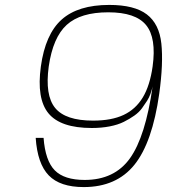

<svg xmlns="http://www.w3.org/2000/svg" viewBox="-20 -740 696 780"><path d="M627 -360Q599 -161 526 -70.5Q453 20 320 20Q224 20 178 -27.5Q132 -75 125 -180H157Q164 -87 202.5 -48Q241 -9 324 -9Q445 -9 508 -97Q571 -185 600 -389Q599 -385 597.5 -378.5Q596 -372 591 -358Q586 -344 577.5 -330.5Q569 -317 557 -300.5Q545 -284 526 -270.5Q507 -257 483 -245Q459 -233 425.5 -226.5Q392 -220 353 -220Q226 -220 177 -279.5Q128 -339 146 -470Q164 -601 230.5 -660.5Q297 -720 424 -720Q526 -720 576.5 -681.5Q627 -643 635.5 -563Q644 -483 627 -360ZM358 -250Q433 -250 482 -273Q531 -296 560 -344Q589 -392 600 -470Q616 -586 573.5 -638Q531 -690 420 -690Q307 -690 251 -639Q195 -588 178 -470Q162 -353 204 -301.5Q246 -250 358 -250Z"/></svg>

Font: Fivo Sans Thin
Style: Regular
Weight: 250
Foundry: Alexander Slobzheninov
Version: 1.0